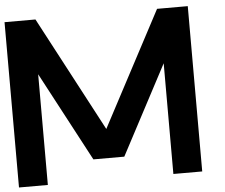

<svg xmlns="http://www.w3.org/2000/svg" viewBox="-55 -864 1089 928"><g transform="rotate(-5 489.5 -400.0)"><path d="M889 1V-801H740L445 -244L150 -801H0V1H140V-536L370 -103H520L749 -536V1Z"/></g></svg>

Font: MintSans
Style: Bold
Weight: 700
Version: Version 2.0